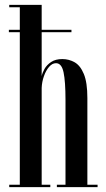

<svg xmlns="http://www.w3.org/2000/svg" viewBox="-20 -770 436 790"><path d="M18 0V-10H61.5V-637.5H16.5V-647.5H61.5V-740H18V-750H151.5V-647.5H274V-637.5H151.5V-456.5Q154 -470 163.2 -486.5Q172.5 -503 190.5 -515Q208.5 -527 236.5 -527Q263.5 -527 287 -513.8Q310.5 -500.5 325 -465.5Q339.5 -430.5 339.5 -366.5V-10H381.5V0H214V-10H249.5V-358Q249.5 -435 241.5 -472.5Q233.5 -510 210.5 -510Q195 -510 182 -495Q169 -480 160.8 -456.8Q152.5 -433.5 151.5 -408.5V-10H187V0Z"/></svg>

Font: Imbue 100pt Medium
Style: Regular
Weight: 500
Designer: Tyler Finck
Foundry: Etcetera Type Company
Version: Version 1.102; ttfautohint (v1.8.3)